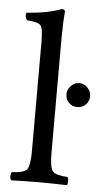

<svg xmlns="http://www.w3.org/2000/svg" viewBox="-52 -732 411 768"><g transform="rotate(5 154.0 -348.0)"><path d="M261.2 -409.2Q279.3 -409.2 293.7 -394.5Q308.1 -379.9 308.1 -359.9Q308.1 -340.8 294.4 -326.9Q280.8 -313 261.2 -313Q239.3 -313 226.1 -326.9Q212.9 -340.8 212.9 -359.9Q212.9 -378.9 227.1 -394Q241.2 -409.2 261.2 -409.2ZM95.2 -122.1V-559.1Q95.2 -614.3 85.2 -626.2Q75.2 -638.2 30.8 -641.1Q19.5 -652.3 24.9 -670.9Q113.8 -677.7 165 -698.2Q178.2 -698.2 178.2 -688Q174.3 -647.9 173.8 -583V-122.1Q173.8 -62 186.5 -47.6Q199.2 -33.2 246.1 -30.8Q250 -25.9 250 -13.9Q250 -2 246.1 2Q180.2 0 134.8 0Q92.8 0 22.9 2Q18.1 -2 18.1 -13.9Q18.1 -25.9 22.9 -30.8Q69.8 -32.7 82.5 -47.4Q95.2 -62 95.2 -122.1Z"/></g></svg>

Font: Linux Libertine O
Style: Regular
Weight: 400
Designer: Philipp H. Poll
Foundry: Philipp H. Poll
Version: Version 5.3.0